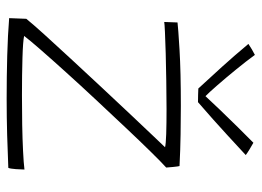

<svg xmlns="http://www.w3.org/2000/svg" viewBox="-124 -660 786 577"><g transform="rotate(90 268.5 -371.0)"><path d="M484 -3.5Q440 -1.5 385.5 0Q331 1.5 275.5 1.5Q210 1.5 146.8 -0.2Q83.5 -2 34 -6L36 -57.5Q50 -75 82 -110.5Q114 -146 156 -191.2Q198 -236.5 242.2 -284Q286.5 -331.5 325.5 -372.8Q364.5 -414 390.8 -441.8Q417 -469.5 422 -474.5Q412.5 -477 382 -478Q351.5 -479 307 -479Q266.5 -479 222.5 -478.2Q178.5 -477.5 139.8 -476.5Q101 -475.5 75.5 -474.2Q50 -473 45.5 -472L47 -512Q63 -514 128.8 -518Q194.5 -522 298 -522Q338.5 -522 383.8 -521.2Q429 -520.5 478.5 -518Q479.5 -515.5 481.2 -499.2Q483 -483 483 -478Q468 -464.5 436.2 -432.2Q404.5 -400 364 -357Q323.5 -314 280 -267.5Q236.5 -221 197 -177.2Q157.5 -133.5 128.5 -100.2Q99.5 -67 87.5 -51Q103 -47.5 153.5 -46Q204 -44.5 266.5 -44.5Q310.5 -44.5 354.2 -45.2Q398 -46 433.5 -47.8Q469 -49.5 489 -52Q489 -44 487.8 -26.5Q486.5 -9 484 -3.5ZM408.5 -740Q417.5 -735 428.2 -728.5Q439 -722 445.5 -717Q376 -652.5 337.8 -618.5Q299.5 -584.5 286.5 -573.5Q277 -573.5 265.5 -573.8Q254 -574 245.5 -574.5Q213.5 -609 180.2 -645.8Q147 -682.5 111.5 -725Q119.5 -730.5 127.5 -735.2Q135.5 -740 144.5 -744.5Q163 -719 188.5 -687.8Q214 -656.5 236.5 -630.8Q259 -605 268.5 -596Q283.5 -612.5 309 -639Q334.5 -665.5 361.5 -693Q388.5 -720.5 408.5 -740Z"/></g></svg>

Font: Grandstander Thin
Style: Regular
Weight: 100
Designer: Tyler Finck
Foundry: Etcetera Type Co
Version: Version 1.200; ttfautohint (v1.8.3)